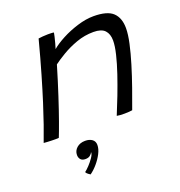

<svg xmlns="http://www.w3.org/2000/svg" viewBox="-138 -646 940 1004"><g transform="rotate(-20 332.5 -144.0)"><path d="M104.5 6Q96.5 6.5 86 6.8Q75.5 7 65 6.5Q54 6.5 41.2 5.5Q28.5 4.5 21 4Q37 -38 53.8 -86Q70.5 -134 89.8 -194.5Q109 -255 132.2 -334.5Q155.5 -414 183 -518.5Q193.5 -520 207.2 -521.2Q221 -522.5 236 -522.5Q245 -522.5 254 -522.2Q263 -522 269 -520.5Q268.5 -515 264.5 -498.5Q260.5 -482 255.8 -464.2Q251 -446.5 247.5 -436Q272 -457 313 -478.8Q354 -500.5 401.8 -515.2Q449.5 -530 492 -530Q568.5 -530 599.8 -500Q631 -470 631 -413.5Q631 -379 620.2 -330Q609.5 -281 592.2 -224.2Q575 -167.5 554.5 -109.2Q534 -51 514.5 1.5Q508 2.5 496.5 3.5Q485 4.5 471.5 4.5Q458.5 4.5 447.2 3.8Q436 3 428.5 1.5Q447.5 -44 467.8 -96.8Q488 -149.5 505.8 -202Q523.5 -254.5 534.5 -300Q545.5 -345.5 545.5 -375.5Q545.5 -412 526.5 -432.2Q507.5 -452.5 463.5 -452.5Q414 -452.5 368.2 -436Q322.5 -419.5 285.8 -397.5Q249 -375.5 226.5 -358.5Q201 -272.5 177.2 -199.8Q153.5 -127 134.5 -74Q115.5 -21 104.5 6ZM195.5 242.5Q192.5 240.5 184.5 235Q176.5 229.5 172.5 221.5Q184 213 199 197Q214 181 225.5 164.2Q237 147.5 237.5 137Q237.5 134.5 237 133.5Q234 142.5 224.2 150.2Q214.5 158 198 158Q180 158 171.5 148Q163 138 163 123Q163 99.5 181.2 83.5Q199.5 67.5 228 67.5Q251.5 67.5 266.5 78.2Q281.5 89 281.5 109.5Q281.5 131.5 268.5 156.8Q255.5 182 236 204.8Q216.5 227.5 195.5 242.5Z"/></g></svg>

Font: Grandstander Thin Light
Style: Italic
Weight: 300
Italic angle: -15°
Version: Version 1.200